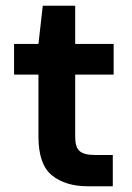

<svg xmlns="http://www.w3.org/2000/svg" viewBox="-20 -649 461 669"><path d="M286 0Q208 0 161 -38Q114 -76 114 -173V-389H29V-496H114L129 -629H242V-496H376V-389H242V-172Q242 -136 257.5 -122.5Q273 -109 311 -109H373V0Z"/></svg>

Font: Firefly Display
Style: Bold
Weight: 700
Designer: Colophon Foundry, Jonny Pinhorn
Foundry: Colophon Foundry
Version: Version 1.200; ttfautohint (v1.8.3)